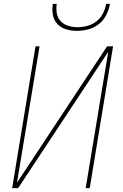

<svg xmlns="http://www.w3.org/2000/svg" viewBox="-20 -975 640 995"><path d="M43 0 164 -735H185L68 -28L535 -735H566L445 0H424L541 -707L74 0ZM379 -815Q350 -815 323 -823Q296 -831 277.5 -850.5Q259 -870 254 -898Q249 -926 254 -955H274Q270 -930 274.5 -905.5Q279 -881 295 -864.5Q311 -848 334 -841Q357 -834 382 -834Q407 -834 433 -841Q459 -848 480 -864.5Q501 -881 513.5 -905.5Q526 -930 530 -955H550Q545 -926 531 -898Q517 -870 492.5 -850.5Q468 -831 438 -823Q408 -815 379 -815Z"/></svg>

Font: Iosevka Aile Thin Oblique
Style: Regular
Weight: 100
Italic angle: -9°
Designer: Belleve Invis
Foundry: Belleve Invis
Version: Version 31.1.0; ttfautohint (v1.8.4)